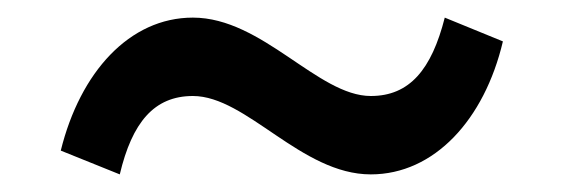

<svg xmlns="http://www.w3.org/2000/svg" viewBox="-20 -427 640 218"><path d="M49 -256 116 -229C130 -288 155 -318 199 -318C260 -318 322 -229 401 -229C473 -229 530 -291 551 -380L485 -407C470 -348 445 -318 401 -318C341 -318 278 -407 199 -407C127 -407 71 -345 49 -256Z"/></svg>

Font: LT Wave Mono
Style: Regular
Weight: 400
Designer: Daniel Lyons
Version: Version 2.5 (Glyphs App)